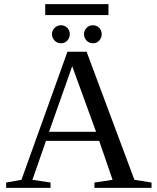

<svg xmlns="http://www.w3.org/2000/svg" viewBox="-20 -911 762 931"><path d="M225.1 -25.9V0H9.8V-25.9L84 -39.1L307.1 -660.2H399.9L631.8 -39.1L714.8 -25.9V0H438V-25.9L525.9 -39.1L460.9 -228H203.1L137.2 -39.1ZM330.1 -589.8 217.8 -272H445.8ZM199.2 -837.9V-891.1H505.9V-837.9ZM473.1 -745.1Q473.1 -727.1 460.9 -714.1Q448.7 -701.2 430.7 -701.2Q412.6 -701.2 399.9 -714.1Q387.2 -727.1 387.2 -745.1Q387.2 -763.2 399.9 -775.9Q412.6 -788.6 430.7 -788.6Q448.7 -788.6 460.9 -775.9Q473.1 -763.2 473.1 -745.1ZM318.4 -745.1Q318.4 -727.1 306.2 -714.1Q293.9 -701.2 275.9 -701.2Q257.8 -701.2 244.9 -714.1Q231.9 -727.1 231.9 -745.1Q231.9 -763.2 244.9 -775.9Q257.8 -788.6 275.9 -788.6Q293.9 -788.6 306.2 -775.9Q318.4 -763.2 318.4 -745.1Z"/></svg>

Font: Tinos
Style: Regular
Weight: 400
Designer: Steve Matteson
Foundry: Monotype Imaging Inc.
Version: Version 1.23